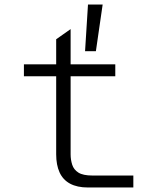

<svg xmlns="http://www.w3.org/2000/svg" viewBox="-20 -831 690 851"><path d="M370 0Q322 0 290.5 -17Q259 -34 244 -67Q229 -100 229 -147V-657L293 -702V-147Q293 -123 300 -101Q307 -79 327.5 -66Q348 -53 390 -53H571V0ZM86 -493V-546H491V-493ZM357 -604 370 -811H435L405 -604Z"/></svg>

Font: Azeret Mono ExtraLight
Style: Regular
Weight: 250
Designer: Martin Vácha
Foundry: Displaay
Version: Version 1.002